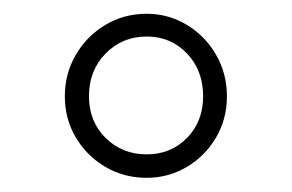

<svg xmlns="http://www.w3.org/2000/svg" viewBox="-20 -740 420 276"><path d="M73.2 -601.6Q73.2 -634.3 89.1 -661.4Q105 -688.5 131.6 -704.3Q158.2 -720.2 190.9 -720.2Q222.2 -720.2 248.5 -704.3Q274.9 -688.5 290.5 -661.4Q306.2 -634.3 306.2 -601.6Q306.2 -568.8 290.5 -542.2Q274.9 -515.6 248.5 -500Q222.2 -484.4 190.9 -484.4Q158.2 -484.4 131.6 -500Q105 -515.6 89.1 -542.2Q73.2 -568.8 73.2 -601.6ZM107.9 -601.6Q107.9 -565.4 131.8 -541.7Q155.8 -518.1 190.9 -518.1Q225.6 -518.1 248.8 -541.7Q272 -565.4 272 -601.6Q272 -638.7 248.8 -663.1Q225.6 -687.5 190.9 -687.5Q155.8 -687.5 131.8 -663.1Q107.9 -638.7 107.9 -601.6Z"/></svg>

Font: Roboto Condensed ExtraLight
Style: Regular
Weight: 250
Designer: Christian Robertson
Foundry: Google
Version: Version 3.008; 2023